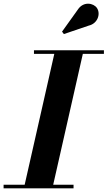

<svg xmlns="http://www.w3.org/2000/svg" viewBox="-62 -1023 585 1043"><path d="M420.5 -884C468 -895 486 -947 465 -979C446.5 -1007 391 -1017.5 360.5 -970.5L275 -851L285 -838ZM-42.5 -19.5V0H337.5V-19.5H227L388 -730.5H502.5V-750H122.5V-730.5H233L72 -19.5Z"/></svg>

Font: Bodoni* 11pt
Style: Bold Italic
Weight: 700
Italic angle: -13°
Version: Version 2.3